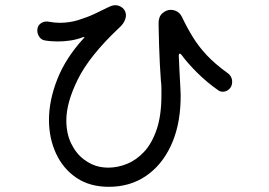

<svg xmlns="http://www.w3.org/2000/svg" viewBox="-20 -714 1040 741"><path d="M400 7Q327 7 275.5 -27.5Q224 -62 196.5 -121Q169 -180 169 -251Q169 -327 201.5 -409Q234 -491 302 -565Q307 -570 305.5 -571Q304 -572 299 -570Q275 -561 250.5 -557.5Q226 -554 203 -554Q190 -554 177 -555Q164 -556 153 -558Q140 -560 132 -571.5Q124 -583 124 -596Q124 -613 135 -622Q146 -631 160 -631Q166 -631 169 -630Q180 -628 190.5 -627Q201 -626 211 -626Q248 -626 282 -636.5Q316 -647 344 -660Q372 -673 392.5 -683.5Q413 -694 424 -694Q441 -694 453.5 -683Q466 -672 466 -655Q466 -644 459.5 -631Q453 -618 437 -604Q325 -498 280.5 -408Q236 -318 236 -250Q236 -198 255 -159.5Q274 -121 304 -98.5Q334 -76 366 -70Q381 -67 398 -67Q434 -67 470 -81.5Q506 -96 536 -128Q566 -160 584.5 -214Q603 -268 603 -346Q603 -360 603 -373.5Q603 -387 601 -402Q599 -428 597 -464.5Q595 -501 594 -537.5Q593 -574 592.5 -598.5Q592 -623 592 -625Q592 -650 607 -663Q622 -676 639 -676Q652 -676 663.5 -669.5Q675 -663 682 -649Q702 -607 724.5 -570.5Q747 -534 778.5 -500.5Q810 -467 857 -433Q876 -420 876 -398Q876 -381 865 -370.5Q854 -360 840 -360Q831 -360 823 -365Q780 -395 742 -432.5Q704 -470 680 -503Q676 -507 674 -507Q670 -507 670 -499Q671 -476 672.5 -443Q674 -410 676 -378Q678 -346 677 -325Q674 -224 638.5 -149.5Q603 -75 542 -34Q481 7 400 7Z"/></svg>

Font: Kiwi Maru
Style: Regular
Weight: 400
Designer: Hiroki-Chan
Version: Version 1.100